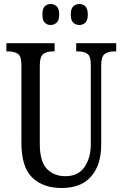

<svg xmlns="http://www.w3.org/2000/svg" viewBox="-20 -930 613 960"><path d="M288 10Q196 10 141.5 -42Q87 -94 87 -216V-605Q87 -649 69 -661Q51 -673 23 -673H12V-714H253V-673H243Q215 -673 197 -660.5Q179 -648 179 -601V-210Q179 -122 214.5 -85.5Q250 -49 307 -49Q371 -49 402.5 -95Q434 -141 434 -208V-605Q434 -649 417 -661Q400 -673 371 -673H361V-714H561V-673H550Q522 -673 504 -660.5Q486 -648 486 -601V-206Q486 -106 436 -48Q386 10 288 10ZM377 -805Q359 -805 346.5 -816.5Q334 -828 334 -857Q334 -887 346.5 -898.5Q359 -910 377 -910Q394 -910 406.5 -898.5Q419 -887 419 -857Q419 -828 406.5 -816.5Q394 -805 377 -805ZM233 -805Q216 -805 204 -816.5Q192 -828 192 -857Q192 -887 204 -898.5Q216 -910 233 -910Q250 -910 263 -898.5Q276 -887 276 -857Q276 -828 263 -816.5Q250 -805 233 -805Z"/></svg>

Font: Noto Serif Myanmar ExtraCondensed
Style: Regular
Weight: 400
Width: 2
Designer: Ben Mitchell and the Monotype Design Team
Foundry: Monotype Imaging Inc.
Version: Version 2.106; ttfautohint (v1.8.4.7-5d5b)